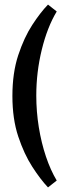

<svg xmlns="http://www.w3.org/2000/svg" viewBox="-20 -702 295 836"><path d="M189 -682 227 -652Q186 -584 162 -486Q138 -388 138 -286Q138 -216 149 -148Q160 -80 180 -20.5Q200 39 227 84L189 114Q156 79 120.5 24Q85 -31 59.5 -107.5Q34 -184 34 -284Q34 -385 59.5 -462Q85 -539 120.5 -593.5Q156 -648 189 -682Z"/></svg>

Font: Grenze Gotisch Medium
Style: Regular
Weight: 500
Designer: Renata Polastri
Foundry: Omnibus-Type
Version: Version 1.001